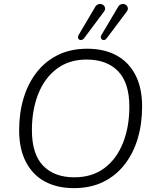

<svg xmlns="http://www.w3.org/2000/svg" viewBox="-20 -965 799 993"><path d="M362 8Q276 8 212.5 -26Q149 -60 114 -127.5Q79 -195 79 -291Q79 -381 102 -457.5Q125 -534 170 -591.5Q215 -649 280.5 -681Q346 -713 431 -713Q518 -713 581.5 -679Q645 -645 680 -578Q715 -511 715 -414Q715 -324 692 -247.5Q669 -171 624 -113.5Q579 -56 513.5 -24Q448 8 362 8ZM364 -48Q457 -48 520.5 -96Q584 -144 616.5 -227Q649 -310 649 -413Q649 -537 590.5 -597Q532 -657 428 -657Q337 -657 273.5 -609Q210 -561 177.5 -478.5Q145 -396 145 -292Q145 -168 203 -108Q261 -48 364 -48ZM414 -766Q408 -759 401.5 -758Q395 -757 390 -760Q385 -763 383.5 -769Q382 -775 386 -783L471 -927Q477 -938 486 -942Q495 -946 503.5 -944Q512 -942 517.5 -936Q523 -930 523.5 -921.5Q524 -913 517 -904ZM531 -766Q526 -759 519.5 -758Q513 -757 508 -760Q503 -763 501.5 -769.5Q500 -776 504 -783L590 -928Q596 -939 605 -942.5Q614 -946 622 -944Q630 -942 635.5 -936Q641 -930 641.5 -921.5Q642 -913 634 -903Z"/></svg>

Font: Nunito ExtraLight Light
Style: Italic
Weight: 300
Italic angle: -9°
Version: Version 3.602